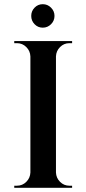

<svg xmlns="http://www.w3.org/2000/svg" viewBox="-20 -896 410 916"><path d="M247 -700V0H125V-700ZM128 -73V0H48V-10Q48 -10 54.5 -10Q61 -10 61 -10Q87 -10 105.5 -28.5Q124 -47 125 -73ZM128 -627H125Q124 -653 105.5 -671.5Q87 -690 61 -690Q61 -690 54.5 -690Q48 -690 48 -690V-700H128ZM244 -73H247Q248 -47 266.5 -28.5Q285 -10 311 -10Q311 -10 317 -10Q323 -10 324 -10V0H244ZM244 -627V-700H324V-690Q323 -690 317 -690Q311 -690 311 -690Q285 -690 266.5 -671.5Q248 -653 247 -627ZM184 -764Q161 -764 145 -780.5Q129 -797 129 -820Q129 -843 145 -859.5Q161 -876 184 -876Q207 -876 223.5 -859.5Q240 -843 240 -820Q240 -797 223.5 -780.5Q207 -764 184 -764Z"/></svg>

Font: Cinzel SemiBold
Style: Regular
Weight: 600
Designer: Natanael Gama
Version: Version 2.000